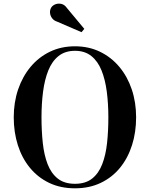

<svg xmlns="http://www.w3.org/2000/svg" viewBox="-20 -1011 812 1041"><path d="M386.5 10Q308 10 246.5 -19.5Q185 -49 142 -101.5Q99 -154 76.8 -224Q54.5 -294 54.5 -375Q54.5 -456 78.2 -526Q102 -596 145.8 -648.5Q189.5 -701 250.5 -730.5Q311.5 -760 386.5 -760Q461 -760 522 -730.5Q583 -701 627 -648.5Q671 -596 694.5 -526Q718 -456 718 -375Q718 -294 695.8 -224Q673.5 -154 630.8 -101.5Q588 -49 526.2 -19.5Q464.5 10 386.5 10ZM386.5 -14.5Q444 -14.5 479.5 -42.8Q515 -71 534.2 -120.8Q553.5 -170.5 560.5 -236Q567.5 -301.5 567.5 -375Q567.5 -448.5 559 -514Q550.5 -579.5 530.5 -629.2Q510.5 -679 475.2 -707.2Q440 -735.5 386.5 -735.5Q333 -735.5 297.5 -707.2Q262 -679 242 -629.2Q222 -579.5 213.5 -514Q205 -448.5 205 -375Q205 -301.5 212 -236Q219 -170.5 238.2 -120.8Q257.5 -71 293.2 -42.8Q329 -14.5 386.5 -14.5ZM422 -836.5 290 -893.5Q272.5 -899 262.5 -912.2Q252.5 -925.5 251.2 -941.5Q250 -957.5 258 -970.5Q265.5 -982 280.5 -987.8Q295.5 -993.5 312.8 -989.8Q330 -986 343 -967.5L437 -854.5Z"/></svg>

Font: Bodoni Moda 9pt SemiBold
Style: Regular
Weight: 600
Designer: Owen Earl
Foundry: indestructible type
Version: Version 2.005